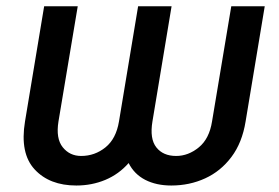

<svg xmlns="http://www.w3.org/2000/svg" viewBox="-20 -565 865 595"><path d="M57.5 -188.6 116.8 -545.5H220.9L161.2 -188.6Q152.7 -135.7 174.4 -108.7Q196 -81.7 231.5 -81.7Q273.8 -81.7 306.8 -108.3Q339.8 -134.9 348.7 -188.6L408 -545.5H511.7L452.4 -188.6Q443.5 -134.9 464.5 -108.3Q485.4 -81.7 525.9 -81.7Q563.6 -81.7 596.1 -108.3Q628.6 -134.9 637.1 -188.6L696.7 -545.5H800.4L741.1 -188.6Q730.5 -122.9 697.3 -78.7Q664.1 -34.4 615.8 -12.3Q567.5 9.9 510.7 9.9Q464.5 9.9 430.2 -7.6Q396 -25.2 378.6 -59.7Q348.4 -25.2 306.5 -7.6Q264.6 9.9 216.6 9.9Q133.5 9.9 87.4 -40Q41.2 -89.8 57.5 -188.6Z"/></svg>

Font: Inter UI Medium
Style: Italic
Weight: 500
Italic angle: 9.39999°
Designer: Rasmus Andersson
Foundry: rsms
Version: 3.2;8d6f07862